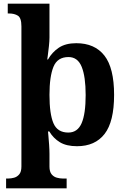

<svg xmlns="http://www.w3.org/2000/svg" viewBox="-20 -780 685 1040"><path d="M13 240V187H25Q40 187 56.5 182.5Q73 178 84.5 164Q96 150 96 122V-637Q96 -683 77 -695Q58 -707 29 -707H22V-760H248V-576Q248 -558 245 -530Q242 -502 239 -480Q236 -458 236 -458H240Q262 -497 298.5 -521.5Q335 -546 393 -546Q493 -546 545.5 -479Q598 -412 598 -266Q598 -121 546.5 -54.5Q495 12 397 12Q340 12 304.5 -9.5Q269 -31 247 -68H240Q240 -68 242 -46.5Q244 -25 246 3.5Q248 32 248 53V122Q248 150 259.5 164Q271 178 288 182.5Q305 187 319 187H341V240ZM350 -62Q400 -62 422 -112.5Q444 -163 444 -265Q444 -365 422.5 -418Q401 -471 351 -471Q291 -471 269.5 -418Q248 -365 248 -266Q248 -163 269.5 -112.5Q291 -62 350 -62Z"/></svg>

Font: Noto Serif Tamil
Style: Bold Italic
Weight: 700
Italic angle: -12°
Designer: Indian Type Foundry, Tom Grace, and the Monotype Design Team
Foundry: Monotype Imaging Inc.
Version: Version 2.003; ttfautohint (v1.8.4.7-5d5b)